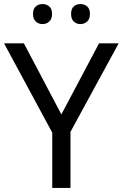

<svg xmlns="http://www.w3.org/2000/svg" viewBox="-20 -928 606 948"><path d="M283 -363 469 -714H566L328 -277V0H238V-273L0 -714H98ZM143 -859Q143 -885 157 -896.5Q171 -908 190 -908Q209 -908 223 -896.5Q237 -885 237 -859Q237 -834 223 -821.5Q209 -809 190 -809Q171 -809 157 -821.5Q143 -834 143 -859ZM331 -859Q331 -885 344.5 -896.5Q358 -908 377 -908Q396 -908 410 -896.5Q424 -885 424 -859Q424 -834 410 -821.5Q396 -809 377 -809Q358 -809 344.5 -821.5Q331 -834 331 -859Z"/></svg>

Font: Noto Sans Myanmar UI
Style: Regular
Weight: 400
Designer: Monotype Design Team
Foundry: Monotype Imaging Inc.
Version: Version 2.103; ttfautohint (v1.8.4.7-5d5b)